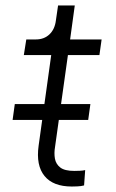

<svg xmlns="http://www.w3.org/2000/svg" viewBox="-20 -675 425 701"><path d="M242 6Q174 6 142.5 -32.5Q111 -71 121 -143L167 -474H67L76 -531H111Q141 -531 160.5 -549.5Q180 -568 184 -600L192 -655H253L236 -531H351L343 -474H228L181 -139Q177 -116 180.5 -96Q184 -76 200 -63.5Q216 -51 251 -51Q260 -51 271.5 -51.5Q283 -52 291 -54L287 2Q276 5 262 5.5Q248 6 242 6ZM26 -237 34 -295H310L302 -237Z"/></svg>

Font: Plus Jakarta Sans Light
Style: Italic
Weight: 300
Italic angle: -8°
Designer: Gumpita Rahayu
Foundry: Tokotype
Version: Version 2.071; ttfautohint (v1.8.4.7-5d5b);gftools[0.9.29]